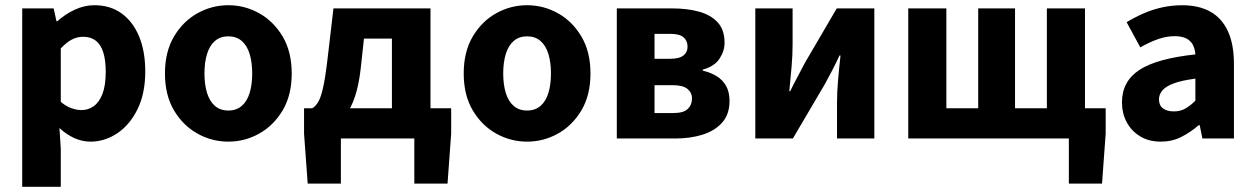

<svg xmlns="http://www.w3.org/2000/svg" viewBox="-20 -528 4783 732"><path d="M64.7 184.1V-496.1H184.6L195.2 -447.3H198.9Q228.3 -473.8 265 -491Q301.7 -508.1 340.1 -508.1Q400.2 -508.1 443.5 -476.9Q486.8 -445.7 510.3 -389Q533.8 -332.4 533.8 -255.9Q533.8 -170.8 503.9 -110.8Q474 -50.8 426.4 -19.4Q378.8 12 325.1 12Q293.6 12 263.5 -1.5Q233.4 -15.1 206.7 -39.8L211.7 38.7V184.1ZM290.8 -108.3Q316.5 -108.3 337.5 -123.4Q358.6 -138.4 370.9 -170.7Q383.1 -202.9 383.1 -254.2Q383.1 -298.8 373.7 -328.4Q364.3 -358 345.3 -372.9Q326.3 -387.8 296.9 -387.8Q274.8 -387.8 254.4 -377.5Q234 -367.1 211.7 -343.4V-139.7Q231.8 -122.6 252.3 -115.5Q272.7 -108.3 290.8 -108.3Z M850.5 12Q787.8 12 732.7 -18.7Q677.6 -49.5 643.2 -107.5Q608.9 -165.6 608.9 -247.9Q608.9 -330.4 643.2 -388.5Q677.6 -446.7 732.7 -477.4Q787.8 -508.1 850.5 -508.1Q913.3 -508.1 968.3 -477.4Q1023.3 -446.7 1057.8 -388.5Q1092.2 -330.4 1092.2 -247.9Q1092.2 -165.6 1057.8 -107.5Q1023.3 -49.5 968.3 -18.7Q913.3 12 850.5 12ZM850.5 -106.6Q880.9 -106.6 901.3 -123.9Q921.7 -141.2 931.6 -173.1Q941.5 -205 941.5 -247.9Q941.5 -290.8 931.6 -322.8Q921.7 -354.7 901.3 -372.1Q880.9 -389.5 850.5 -389.5Q820.1 -389.5 799.8 -372.1Q779.5 -354.7 769.5 -322.8Q759.5 -290.8 759.5 -247.9Q759.5 -205 769.5 -173.1Q779.5 -141.2 799.8 -123.9Q820.1 -106.6 850.5 -106.6Z M1279.6 0V172H1153.1L1139.2 -18.6V-115.3H1700.1V-18.6L1686.2 172H1559.6V0ZM1474.2 -43V-380.8H1367.6L1355.1 -265.8Q1347.9 -203 1332.9 -158.6Q1317.9 -114.2 1295.3 -86.1Q1272.8 -58 1244.2 -44.4Q1215.5 -30.8 1182 -29.8L1170.4 -115.3Q1182.1 -121.7 1192.3 -137.8Q1202.5 -153.9 1211.2 -191.4Q1219.9 -228.9 1228.2 -299.1L1251.3 -496.1H1621.2V-43Z M1989.5 12Q1926.8 12 1871.7 -18.7Q1816.6 -49.5 1782.2 -107.5Q1747.9 -165.6 1747.9 -247.9Q1747.9 -330.4 1782.2 -388.5Q1816.6 -446.7 1871.7 -477.4Q1926.8 -508.1 1989.5 -508.1Q2052.3 -508.1 2107.3 -477.4Q2162.3 -446.7 2196.8 -388.5Q2231.2 -330.4 2231.2 -247.9Q2231.2 -165.6 2196.8 -107.5Q2162.3 -49.5 2107.3 -18.7Q2052.3 12 1989.5 12ZM1989.5 -106.6Q2019.9 -106.6 2040.3 -123.9Q2060.7 -141.2 2070.6 -173.1Q2080.5 -205 2080.5 -247.9Q2080.5 -290.8 2070.6 -322.8Q2060.7 -354.7 2040.3 -372.1Q2019.9 -389.5 1989.5 -389.5Q1959.1 -389.5 1938.8 -372.1Q1918.5 -354.7 1908.5 -322.8Q1898.5 -290.8 1898.5 -247.9Q1898.5 -205 1908.5 -173.1Q1918.5 -141.2 1938.8 -123.9Q1959.1 -106.6 1989.5 -106.6Z M2331.6 0V-496H2542.4Q2598.5 -496 2643.5 -484Q2688.5 -472 2715.5 -443.5Q2742.4 -414.9 2742.4 -365.1Q2742.4 -333.6 2723.1 -304.2Q2703.7 -274.8 2659.3 -262.7V-258.7Q2690 -251.6 2713 -237.1Q2736 -222.6 2748.7 -199.6Q2761.3 -176.6 2761.3 -143.1Q2761.3 -92 2733.1 -60.5Q2705 -29 2658.3 -14.5Q2611.6 0 2554.6 0ZM2475.4 -303.8H2533.6Q2569.4 -303.8 2585.4 -316.3Q2601.3 -328.7 2601.3 -349.8Q2601.3 -372.6 2586.1 -385.8Q2570.8 -399 2534.4 -399H2475.4ZM2475.4 -97H2546.6Q2586 -97 2602.1 -112.7Q2618.2 -128.3 2618.2 -152.5Q2618.2 -174.8 2600.9 -189Q2583.6 -203.3 2544.8 -203.3H2475.4Z M2859.6 0V-496H3001.8V-358.4Q3001.8 -320.1 2998 -274.7Q2994.2 -229.3 2989.2 -180.3H2992.6Q3004.9 -206 3021.3 -236.3Q3037.6 -266.7 3048.9 -288.7L3170.1 -496H3313.4V0H3171.1V-138.1Q3171.1 -175.5 3175 -220.9Q3178.9 -266.2 3184.4 -316.2H3180.4Q3168.5 -290.2 3152.7 -259.5Q3136.9 -228.8 3124.6 -206.9L3002.8 0Z M4055 172V0H4024.1V-115.3H4195.4V-18.6L4181.5 172ZM3442.7 0V-496.1H3588V-115.3H3709.4V-496.1H3849.8V-115.3H3971.2V-496.1H4116.5V0Z M4405.8 12Q4360.5 12 4327.2 -8Q4294 -27.9 4275.7 -61.8Q4257.5 -95.7 4257.5 -137.6Q4257.5 -217.8 4323.9 -261.4Q4390.4 -305 4537.4 -320.5Q4535.9 -341.6 4527.7 -357.2Q4519.4 -372.9 4502.5 -381.5Q4485.5 -390.1 4458.6 -390.1Q4427.7 -390.1 4395.7 -379Q4363.7 -368 4327.4 -347.4L4275.3 -443.4Q4306.8 -462.6 4341 -477.4Q4375.2 -492.2 4411.8 -500.1Q4448.4 -508 4487.4 -508Q4550.6 -508 4594.5 -483.5Q4638.3 -459 4661.3 -409.3Q4684.4 -359.6 4684.4 -283.3V0H4564.2L4553.9 -50.6H4549.9Q4518.2 -23.2 4483.1 -5.6Q4448.1 12 4405.8 12ZM4455.2 -103.3Q4480.2 -103.3 4499.2 -114.1Q4518.3 -124.9 4537.4 -144.3V-228.2Q4485 -221.3 4454.7 -210Q4424.4 -198.6 4411.5 -183.2Q4398.6 -167.8 4398.6 -149Q4398.6 -125.8 4414.2 -114.5Q4429.7 -103.3 4455.2 -103.3Z"/></svg>

Font: SourceSans3VF
Style: Regular
Weight: 200
Designer: Paul D. Hunt
Foundry: Adobe
Version: Version 3.052;hotconv 1.1.0;makeotfexe 2.6.0